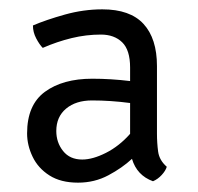

<svg xmlns="http://www.w3.org/2000/svg" viewBox="-20 -574 424 411"><path d="M38 -288.5Q38 -349.5 76.2 -377.5Q114.5 -405.5 177.5 -405.5Q217 -405.5 258.5 -400.5V-429.5Q258.5 -467 241.5 -483.5Q224.5 -500 196 -500Q164.5 -500 133.5 -492.5Q102.5 -485 71.5 -471.5Q64.5 -478.5 57.5 -491.8Q50.5 -505 50.5 -519.5Q78.5 -531.5 118.8 -542.8Q159 -554 199 -554Q258.5 -554 287.2 -522.8Q316 -491.5 316 -432.5V-288Q316 -268 318.5 -249.5Q321 -231 337 -217Q334.5 -208.5 326.2 -199.5Q318 -190.5 307.5 -186Q273 -198.5 262.5 -234Q241.5 -214.5 212 -198.8Q182.5 -183 147 -183Q110 -183 85.8 -198.5Q61.5 -214 49.8 -238.5Q38 -263 38 -288.5ZM100.5 -293.5Q100.5 -269 115 -250.8Q129.5 -232.5 156 -232.5Q178.5 -232.5 206.8 -246.8Q235 -261 258.5 -287.5V-353.5Q216.5 -359 177 -359Q142.5 -359 121.5 -341.5Q100.5 -324 100.5 -293.5Z"/></svg>

Font: Signika Negative SC Light
Style: Regular
Weight: 300
Designer: Anna Giedryś
Foundry: Anna Giedryś
Version: Version 2.000; ttfautohint (v1.8.3) -l 8 -r 50 -G 200 -x 9 -